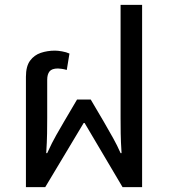

<svg xmlns="http://www.w3.org/2000/svg" viewBox="-20 -765 692 785"><path d="M86 0V-451Q86 -494 103 -517Q120 -540 147 -549Q174 -558 205 -558Q216 -558 233.5 -555Q251 -552 264 -546L253 -479Q243 -482 233 -483.5Q223 -485 217 -485Q192 -485 182.5 -473Q173 -461 173 -439V-284Q173 -253 172.5 -219.5Q172 -186 169 -139H173Q193 -183 210 -212.5Q227 -242 242 -268L295 -358H351L404 -268Q427 -228 443 -199.5Q459 -171 473 -139H477Q474 -186 473.5 -219.5Q473 -253 473 -284V-745H561V0H481L326 -262H322L165 0Z"/></svg>

Font: Noto Sans Living
Style: Regular
Weight: 400
Designer: Monotype Design Team
Foundry: Monotype Imaging Inc.
Version: Version 2.013; ttfautohint (v1.8.4.7-5d5b)